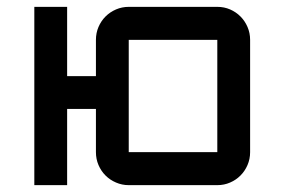

<svg xmlns="http://www.w3.org/2000/svg" viewBox="-20 -540 821 560"><path d="M355.5 -423.8V-96.2H613.8V-423.8ZM259.8 -222.2H175.8V0H80.1V-520H175.8V-317.9H259.8V-423.8Q259.8 -443.8 267.3 -461.4Q274.9 -479 287.8 -491.9Q300.8 -504.9 318.4 -512.5Q335.9 -520 355.5 -520H613.8Q633.8 -520 651.1 -512.5Q668.5 -504.9 681.4 -491.9Q694.3 -479 701.9 -461.4Q709.5 -443.8 709.5 -423.8V-96.2Q709.5 -76.2 701.9 -58.6Q694.3 -41 681.4 -28.1Q668.5 -15.1 651.1 -7.6Q633.8 0 613.8 0H355.5Q335.9 0 318.4 -7.6Q300.8 -15.1 287.8 -28.1Q274.9 -41 267.3 -58.6Q259.8 -76.2 259.8 -96.2Z"/></svg>

Font: Aldrich [RUS by Daymarius]
Style: Regular
Weight: 400
Designer: Matthew Desmond
Foundry: Matthew Desmond
Version: Version 1.002 August 24, 2018